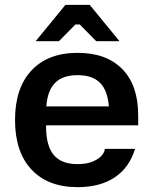

<svg xmlns="http://www.w3.org/2000/svg" viewBox="-20 -762 631 792"><path d="M42 -267Q42 -399 110 -471.5Q178 -544 300 -544Q419 -544 484.5 -477Q550 -410 550 -287V-245H170V-241Q170 -161 201.5 -123Q233 -85 300 -85Q338 -85 363.5 -96Q389 -107 400.5 -121.5Q412 -136 412 -146V-148H537Q514 -71 453.5 -30.5Q393 10 300 10Q178 10 110 -62.5Q42 -135 42 -267ZM429 -323Q424 -389 392.5 -420.5Q361 -452 300 -452Q239 -452 207.5 -420.5Q176 -389 171 -323ZM250 -742H350L473 -592H377L309 -661H291L223 -592H127Z"/></svg>

Font: Mozilla Text BETA SemiBold
Style: Regular
Weight: 600
Designer: Studio DRAMA
Foundry: Studio DRAMA
Version: Version 0.100